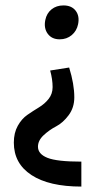

<svg xmlns="http://www.w3.org/2000/svg" viewBox="-20 -489 405 708"><path d="M214 -469Q244 -469 259 -449.5Q274 -430 268 -400Q263 -375 244.5 -359.5Q226 -344 200 -344Q171 -344 156 -364.5Q141 -385 147 -415Q152 -440 170 -454.5Q188 -469 214 -469ZM280 107V199Q161 199 96 156.5Q31 114 31 37Q31 1 45.5 -25Q60 -51 81 -65.5Q102 -80 123.5 -93Q145 -106 159.5 -124.5Q174 -143 174 -168Q174 -196 165 -229L235 -240Q254 -179 254 -130Q254 -92 233 -64Q212 -36 187 -23Q162 -10 141 9.5Q120 29 120 52Q120 79 155 93Q190 107 280 107Z"/></svg>

Font: EauTestInfant Semibold
Style: Italic
Weight: 600
Italic angle: -12°
Designer: Christian Thalmann (Catharsis Fonts)
Version: Version 0.001;PS 000.001;hotconv 1.0.88;makeotf.lib2.5.64775